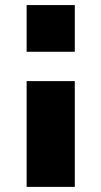

<svg xmlns="http://www.w3.org/2000/svg" viewBox="-20 -730 400 757"><path d="M274.9 -710V-525.9H85V-710ZM274.9 -410.2V6.8H85V-410.2Z"/></svg>

Font: Rawline Black
Style: Regular
Weight: 900
Designer: Matt McInerney, Pablo Impallari, Rodrigo Fuenzalida
Foundry: Matt McInerney, Pablo Impallari, Rodrigo Fuenzalida
Version: Version 4.020;PS 004.020;hotconv 1.0.88;makeotf.lib2.5.64775